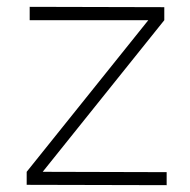

<svg xmlns="http://www.w3.org/2000/svg" viewBox="-20 -541 556 562"><path d="M58.1 0V-38.1L414.1 -481.9H66.9V-521L460.9 -520V-481.9L105 -38.1L467.8 -37.1V1Z"/></svg>

Font: Montserrat Ultra Light
Style: Regular
Weight: 200
Designer: Julieta Ulanovsky
Foundry: Julieta Ulanovsky
Version: Version 3.001;PS 003.001;hotconv 1.0.70;makeotf.lib2.5.58329